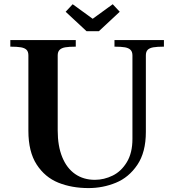

<svg xmlns="http://www.w3.org/2000/svg" viewBox="-20 -894 844 930"><path d="M117.5 -260V-625.5Q117.5 -643.5 108.8 -652.5Q100 -661.5 81.5 -664.8Q63 -668 30 -668V-700H347V-668Q314 -668 295.8 -664.8Q277.5 -661.5 268.5 -652.2Q259.5 -643 259.5 -625.5V-262Q259.5 -186.5 281.5 -132.8Q303.5 -79 344 -51Q384.5 -23 439.5 -23Q484 -23 525.8 -43.5Q567.5 -64 594.5 -108.8Q621.5 -153.5 621.5 -221V-625.5Q621.5 -643 612.5 -652.2Q603.5 -661.5 585.2 -664.8Q567 -668 534.5 -668V-700H774V-668Q741 -668 722.5 -664.8Q704 -661.5 695.2 -652.5Q686.5 -643.5 686.5 -625.5V-255Q686.5 -156.5 645.2 -95.5Q604 -34.5 541.2 -8.8Q478.5 17 409 17Q327.5 17 262.5 -9.2Q197.5 -35.5 157.5 -97.2Q117.5 -159 117.5 -260ZM399 -743 298 -837 332 -873.5 429 -803 526 -873.5 560 -837 459 -743Z"/></svg>

Font: Didactic
Style: Regular
Weight: 400
Designer: Tyler Finck
Foundry: Etcetera Type Co
Version: Version 3.007;FEAKit 1.0